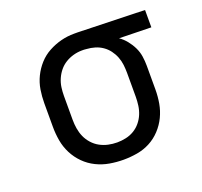

<svg xmlns="http://www.w3.org/2000/svg" viewBox="-99 -640 798 760"><g transform="rotate(-20 300.0 -260.0)"><path d="M299 8Q270 8 241 3Q212 -2 185.5 -15Q159 -28 138 -49Q117 -70 103.5 -96.5Q90 -123 85 -152Q80 -181 80 -210V-310Q80 -338 84.5 -366Q89 -394 101.5 -419.5Q114 -445 133 -466Q152 -487 177 -500.5Q202 -514 229 -521Q256 -528 285 -528Q288 -528 292 -528Q296 -528 300 -528L581 -520V-447L446 -450Q462 -439 475 -423Q488 -407 497 -388.5Q506 -370 509 -350Q512 -330 512 -310V-210Q512 -181 507 -152.5Q502 -124 489.5 -98Q477 -72 457 -50.5Q437 -29 411.5 -15.5Q386 -2 357 3Q328 8 299 8ZM299 -65Q317 -65 335.5 -69Q354 -73 370 -82.5Q386 -92 398 -106.5Q410 -121 417 -138Q424 -155 426.5 -173.5Q429 -192 429 -210V-310Q429 -327 427 -344.5Q425 -362 418.5 -378.5Q412 -395 401.5 -409Q391 -423 376.5 -433Q362 -443 345 -448Q328 -453 311 -454L300 -455Q298 -455 295.5 -455Q293 -455 291 -455Q273 -455 255 -450Q237 -445 221.5 -435.5Q206 -426 194.5 -412Q183 -398 175.5 -381Q168 -364 165.5 -346Q163 -328 163 -310V-210Q163 -191 166 -172.5Q169 -154 176.5 -137Q184 -120 197 -105.5Q210 -91 226.5 -82Q243 -73 261.5 -69Q280 -65 299 -65Z"/></g></svg>

Font: Bmono
Style: Regular
Weight: 400
Monospace: yes
Designer: Belleve Invis
Foundry: Belleve Invis
Version: Version 11.2.2; ttfautohint (v1.8.2)